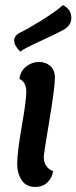

<svg xmlns="http://www.w3.org/2000/svg" viewBox="-20 -729 302 759"><path d="M231 -611Q206 -597 140.5 -567Q75 -537 60 -525Q36 -549 36 -568Q36 -588 59 -600Q87 -613 143.5 -648Q200 -683 229 -709Q262 -692 262 -658Q262 -629 231 -611ZM84 -366Q84 -404 57 -417Q60 -447 83 -465.5Q106 -484 135 -484Q161 -484 179 -468Q197 -452 197 -421Q197 -383 175 -251.5Q153 -120 153 -108Q153 -68 190 -52Q186 -26 167.5 -8Q149 10 120 10Q83 10 65.5 -17Q48 -44 48 -81Q48 -127 66 -229.5Q84 -332 84 -366Z"/></svg>

Font: Overlock
Style: Bold Italic
Weight: 700
Designer: Dario Muhafara
Foundry: Dario Manuel Muhafara
Version: Version 1.002